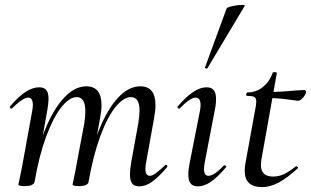

<svg xmlns="http://www.w3.org/2000/svg" viewBox="-20 -751 1268 783"><path d="M510 -40Q510 -57 515 -89L544 -248Q549 -281 549 -300Q549 -355 514 -355Q484 -355 451 -314.5Q418 -274 389 -195.5Q360 -117 341 -9L327 -10Q347 -127 381.5 -215Q416 -303 460 -351Q504 -399 552 -399Q614 -399 614 -323Q614 -299 608 -267L576 -89Q573 -74 573 -63Q573 -34 591 -34Q601 -34 616 -45Q631 -56 653 -77Q655 -79 657 -79Q660 -79 662 -75.5Q664 -72 661 -69Q627 -29 600.5 -10Q574 9 548 9Q528 9 519 -2.5Q510 -14 510 -40ZM55 1 60 -22 70 -71 111 -297Q114 -312 114 -322Q114 -353 95 -353Q84 -353 67 -341.5Q50 -330 29 -309Q28 -308 26 -308Q23 -308 21 -311.5Q19 -315 21 -317Q55 -357 84 -376Q113 -395 140 -395Q160 -395 169 -383.5Q178 -372 178 -347Q178 -332 173 -302L121 -9Q116 8 81 8Q55 8 55 1ZM276 1Q277 -5 282.5 -30Q288 -55 291 -74L324 -249Q328 -273 328 -297Q328 -355 293 -355Q263 -355 230 -313.5Q197 -272 168 -193.5Q139 -115 121 -9L106 -10Q126 -126 160.5 -214Q195 -302 239.5 -350.5Q284 -399 332 -399Q394 -399 394 -322Q394 -300 388 -268L341 -9Q340 -1 330 3.5Q320 8 302 8Q276 8 276 1Z M748 -39Q748 -59 754 -89L795 -297Q798 -312 798 -322Q798 -353 778 -353Q767 -353 750 -341.5Q733 -330 713 -309Q712 -308 710 -308Q707 -308 704.5 -311.5Q702 -315 705 -317Q771 -395 822 -395Q842 -395 851.5 -383.5Q861 -372 861 -348Q861 -325 856 -302L815 -89Q812 -73 812 -62Q812 -34 830 -34Q853 -34 893 -76Q894 -77 896 -77Q900 -77 902 -73.5Q904 -70 901 -68Q868 -29 840.5 -10Q813 9 787 9Q767 9 757.5 -2.5Q748 -14 748 -39ZM816 -476 904 -716Q905 -721 927.5 -726Q950 -731 967 -731Q981 -731 978 -727L826 -473Q825 -470 819.5 -472Q814 -474 816 -476Z M978 -54Q978 -70 980 -80L1021 -306Q1025 -323 1025 -337Q1025 -351 1017 -355.5Q1009 -360 987 -360Q984 -360 984 -365Q984 -368 985.5 -371Q987 -374 988 -374Q1025 -374 1052.5 -396.5Q1080 -419 1092 -454Q1092 -457 1099 -457Q1103 -457 1106.5 -455.5Q1110 -454 1109 -453L1047 -106Q1044 -91 1044 -78Q1044 -31 1094 -31Q1118 -31 1139.5 -41.5Q1161 -52 1187 -73H1188Q1191 -73 1194 -70Q1197 -67 1195 -65Q1150 -24 1115.5 -6Q1081 12 1049 12Q978 12 978 -54ZM1076 -351 1078 -376Q1125 -376 1185 -382L1221 -384Q1224 -384 1226 -381.5Q1228 -379 1228 -376Q1228 -367 1216.5 -353.5Q1205 -340 1195 -340Q1191 -340 1152.5 -345.5Q1114 -351 1076 -351Z"/></svg>

Font: Cormorant Infant Medium
Style: Italic
Weight: 500
Italic angle: -10°
Designer: Christian Thalmann (Catharsis Fonts)
Foundry: Catharsis Fonts
Version: Version 4.000